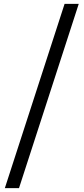

<svg xmlns="http://www.w3.org/2000/svg" viewBox="-20 -760 431 990"><path d="M5 210 313 -740H386L78 210Z"/></svg>

Font: Georama SemiExpanded
Style: Regular
Weight: 400
Width: 6
Designer: Jean-Baptiste Levee
Foundry: Production Type
Version: Version 1.001